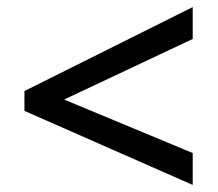

<svg xmlns="http://www.w3.org/2000/svg" viewBox="-20 -633 615 542"><path d="M524 -111 49 -320V-376L524 -613V-523L161 -352L524 -201Z"/></svg>

Font: Noto Sans Meetei Mayek Medium
Style: Regular
Weight: 500
Designer: Monotype Design Team and Neelakash Kshetrimayum
Foundry: Monotype Imaging Inc.
Version: Version 2.002; ttfautohint (v1.8.4.7-5d5b)